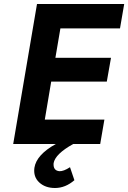

<svg xmlns="http://www.w3.org/2000/svg" viewBox="-20 -720 641 960"><path d="M330 116 352 181Q307 220 255 220Q206 220 176 192Q146 164 152 119Q162 54 259 0H46L165 -700H601L580 -578H282L257 -431H535L514 -312H236L204 -122H502L481 0H346Q256 50 248 96Q245 133 277 136Q298 137 330 116Z"/></svg>

Font: Jost* 600 Semi
Style: Italic
Weight: 600
Italic angle: -10°
Version: Version 3.500